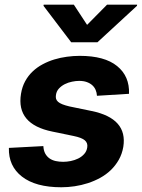

<svg xmlns="http://www.w3.org/2000/svg" viewBox="-20 -792 608 823"><path d="M18.1 -158 165.8 -165.8Q166.9 -146.7 173.8 -133.9Q180.8 -121.1 192.1 -113.1Q203.5 -105.1 218.6 -101.7Q233.7 -98.4 251.1 -98.4Q266 -98.4 283 -101.7Q300.1 -105.1 315 -112.4Q329.9 -119.7 340.7 -131.6Q351.6 -143.5 354 -160.5Q356.9 -179.3 343.4 -190.7Q329.9 -202.1 295.1 -209.2L204.2 -228Q48.7 -259.6 70 -389.9Q74.9 -420.1 87.9 -443.9Q100.9 -467.7 119.9 -485.6Q138.8 -503.6 162.6 -516.3Q186.4 -529.1 212.7 -537.1Q239 -545.1 266.9 -548.8Q294.7 -552.6 321.7 -552.6Q428.3 -552.6 481.9 -508.9Q535.9 -465.2 533 -389.9L395.6 -381.4Q394.9 -394.9 389.9 -406.6Q384.9 -418.3 375.4 -426.8Q365.8 -435.4 351.9 -440.3Q338.1 -445.3 319.2 -445.3Q305.4 -445.3 288.9 -441.9Q272.4 -438.6 257.8 -431.3Q243.3 -424 232.6 -412.5Q221.9 -400.9 219.8 -384.6Q218.4 -375.7 220.3 -368.6Q222.3 -361.5 228.9 -355.6Q235.4 -349.8 247.3 -345Q259.2 -340.2 277.3 -335.9L373.2 -316.1Q528.1 -284.1 508.5 -162.3Q503.2 -131.7 489.2 -107.1Q475.1 -82.4 455.1 -63Q435 -43.7 409.8 -29.8Q384.6 -16 356.7 -6.9Q328.8 2.1 299.9 6.4Q271 10.7 242.9 10.7Q132.5 10.7 73.9 -35.2Q16 -80.3 18.1 -158ZM167.3 -772H296.5L353.3 -685.4L438.9 -772H567.8L567.1 -767L397.7 -610.8H285.2L166.5 -767Z"/></svg>

Font: Inter P
Style: Bold Italic
Weight: 700
Italic angle: 9.39999°
Designer: Rasmus Andersson
Foundry: rsms
Version: Version 3.018;git-588b23468